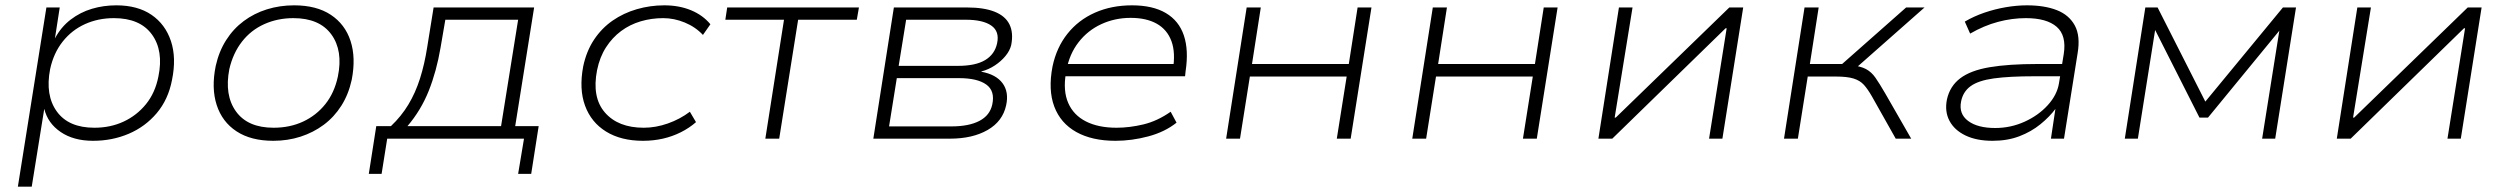

<svg xmlns="http://www.w3.org/2000/svg" viewBox="-20 -520 9402 720"><path d="M47 180 154 -492H204L186 -376Q209 -419 245 -446.5Q281 -474 324.5 -487Q368 -500 416 -500Q496 -500 548 -464.5Q600 -429 621 -366Q642 -303 625 -220Q611 -147 568 -96Q525 -45 463 -18.5Q401 8 329 8Q256 8 207.5 -25Q159 -58 146 -112L99 180ZM334 -41Q394 -41 443.5 -64Q493 -87 527.5 -129.5Q562 -172 574 -233Q594 -330 549.5 -391Q505 -452 407 -452Q348 -452 298.5 -429.5Q249 -407 215 -364Q181 -321 168 -261Q149 -163 193 -102Q237 -41 334 -41Z M1005 8Q921 8 867 -27.5Q813 -63 792.5 -126.5Q772 -190 789 -273Q801 -327 828 -369.5Q855 -412 894 -441Q933 -470 981 -485Q1029 -500 1083 -500Q1167 -500 1220.5 -464.5Q1274 -429 1294.5 -366.5Q1315 -304 1299 -221Q1287 -166 1260 -123.5Q1233 -81 1194 -52Q1155 -23 1107 -7.5Q1059 8 1005 8ZM1006 -41Q1067 -41 1116.5 -64Q1166 -87 1200 -129.5Q1234 -172 1247 -233Q1267 -330 1222.5 -391Q1178 -452 1080 -452Q1021 -452 971 -429.5Q921 -407 887.5 -364Q854 -321 840 -261Q821 -163 865 -102Q909 -41 1006 -41Z M1363 132 1391 -47H1446Q1485 -84 1511.5 -128Q1538 -172 1555 -225.5Q1572 -279 1582 -343L1606 -492H1983L1912 -47H2000L1972 132H1923L1945 0H1432L1411 132ZM1508 -47H1859L1923 -446H1650L1632 -341Q1617 -253 1588 -180Q1559 -107 1508 -47Z M2391 8Q2309 8 2253 -26.5Q2197 -61 2174 -123.5Q2151 -186 2167 -271Q2179 -328 2207.5 -371Q2236 -414 2277 -442.5Q2318 -471 2368 -485.5Q2418 -500 2471 -500Q2527 -500 2571.5 -481.5Q2616 -463 2644 -429L2616 -389Q2588 -419 2548 -435.5Q2508 -452 2467 -452Q2423 -452 2382.5 -440Q2342 -428 2309 -403.5Q2276 -379 2252.5 -342.5Q2229 -306 2219 -257Q2199 -155 2248.5 -98Q2298 -41 2394 -41Q2439 -41 2484.5 -57Q2530 -73 2567 -101L2590 -62Q2565 -40 2533 -24Q2501 -8 2465.5 0Q2430 8 2391 8Z M2850 0 2920 -446H2700L2707 -492H3201L3193 -446H2973L2902 0Z M3255 0 3332 -492H3606Q3670 -492 3710 -476Q3750 -460 3765.5 -428.5Q3781 -397 3772 -351Q3767 -330 3750.5 -310Q3734 -290 3710.5 -274.5Q3687 -259 3660 -252V-251Q3715 -241 3739.5 -208Q3764 -175 3753 -125Q3740 -65 3683.5 -32.5Q3627 0 3542 0ZM3314 -46H3548Q3613 -46 3652.5 -66.5Q3692 -87 3701 -128Q3712 -179 3678.5 -203Q3645 -227 3576 -227H3343ZM3350 -273H3572Q3638 -273 3674 -294.5Q3710 -316 3719 -357Q3729 -402 3697.5 -424Q3666 -446 3602 -446H3378Z M4163 8Q4075 8 4016 -25Q3957 -58 3933.5 -120.5Q3910 -183 3927 -271Q3942 -342 3983 -393.5Q4024 -445 4086 -472.5Q4148 -500 4225 -500Q4303 -500 4352 -471Q4401 -442 4419.5 -387Q4438 -332 4426 -253L4424 -234H3955L3963 -280H4408L4378 -257Q4389 -322 4373 -365.5Q4357 -409 4318 -431Q4279 -453 4220 -453Q4161 -453 4110 -429.5Q4059 -406 4024.5 -361.5Q3990 -317 3979 -256L3977 -245Q3966 -179 3986 -133.5Q4006 -88 4052.5 -64.5Q4099 -41 4167 -41Q4216 -41 4268 -53.5Q4320 -66 4370 -101L4392 -60Q4348 -25 4286 -8.5Q4224 8 4163 8Z M4578 0 4655 -492H4708L4675 -280H5038L5071 -492H5123L5045 0H4993L5030 -233H4667L4630 0Z M5276 0 5353 -492H5406L5373 -280H5736L5769 -492H5821L5743 0H5691L5728 -233H5365L5328 0Z M5974 0 6051 -492H6102L6035 -79H6039L6465 -492H6517L6439 0H6389L6455 -414H6451L6026 0Z M6670 0 6747 -492H6800L6767 -280H6888L7128 -492H7197L6933 -259L6919 -276Q6957 -272 6977.5 -261Q6998 -250 7013 -228.5Q7028 -207 7050 -169L7147 0H7089L7000 -158Q6984 -186 6969.5 -202Q6955 -218 6931 -225.5Q6907 -233 6864 -233H6759L6722 0Z M7452 8Q7392 8 7350.5 -12Q7309 -32 7290.5 -67Q7272 -102 7281 -147Q7292 -197 7331 -226.5Q7370 -256 7441.5 -268Q7513 -280 7620 -280H7727L7719 -234H7609Q7515 -234 7457 -226Q7399 -218 7370 -197Q7341 -176 7334 -139Q7325 -93 7360.5 -66.5Q7396 -40 7462 -40Q7520 -40 7572 -63.5Q7624 -87 7659 -125.5Q7694 -164 7701 -207L7719 -317Q7730 -387 7692.5 -419.5Q7655 -452 7577 -452Q7525 -452 7472.5 -438Q7420 -424 7368 -394L7348 -439Q7382 -459 7421.5 -472.5Q7461 -486 7502 -493Q7543 -500 7581 -500Q7647 -500 7693 -482Q7739 -464 7760.5 -424.5Q7782 -385 7771 -320L7720 0H7671L7688 -113H7689Q7666 -82 7631.5 -54Q7597 -26 7552.5 -9Q7508 8 7452 8Z M7948 0 8025 -492H8071L8250 -139L8541 -492H8590L8512 0H8463L8528 -408H8530L8260 -79H8228L8061 -409H8062L7997 0Z M8743 0 8820 -492H8871L8804 -79H8808L9234 -492H9286L9208 0H9158L9224 -414H9220L8795 0Z"/></svg>

Font: Nunito Sans 7pt SemiExpanded ExtraLight
Style: Italic
Weight: 250
Width: 6
Italic angle: -9°
Designer: Vernon Adams
Foundry: Vernon Adams
Version: Version 3.101;gftools[0.9.27]